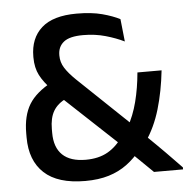

<svg xmlns="http://www.w3.org/2000/svg" viewBox="-49 -700 748 760"><g transform="rotate(-5 324.5 -319.5)"><path d="M533.5 0Q525.5 -8 510 -23Q494.5 -38 477 -55.2Q459.5 -72.5 444.2 -87Q429 -101.5 422 -108.5L409.5 -122L176 -340.5L161.5 -358Q128.5 -392 113 -422Q97.5 -452 97.5 -493V-496.5Q97.5 -569 143.2 -610Q189 -651 282.5 -651Q342 -651 384 -639.8Q426 -628.5 454 -614L463.5 -524.5Q431 -540.5 389.8 -552.2Q348.5 -564 301 -564Q247 -564 223.8 -545.2Q200.5 -526.5 200.5 -493.5V-491Q200.5 -465 214.8 -442.2Q229 -419.5 258 -391.5L471 -188.5L495 -162.5Q510 -148 525.2 -133Q540.5 -118 556 -102.8Q571.5 -87.5 587 -71.8Q602.5 -56 618 -40Q633.5 -24 649 -8V0ZM260 12Q151 12 97 -38Q43 -88 43 -180V-196Q43 -266 70.2 -310.8Q97.5 -355.5 162.5 -390L214.5 -321Q178 -303.5 161.8 -276Q145.5 -248.5 145.5 -204V-189Q145.5 -131 176.8 -101.2Q208 -71.5 269 -71.5Q320.5 -71.5 356.8 -92.2Q393 -113 418.5 -152L444.5 -184.5Q469.5 -228.5 483.2 -282.2Q497 -336 502.5 -398H598.5Q589.5 -315 568.8 -245Q548 -175 511 -121.5L484 -93.5Q458 -60 426.2 -36.5Q394.5 -13 353.8 -0.5Q313 12 260 12Z"/></g></svg>

Font: Anek Telugu Medium
Style: Regular
Weight: 500
Designer: Omkar Bhoir (Telugu), Yesha Goshar (Latin)
Foundry: Ek Type
Version: Version 1.003